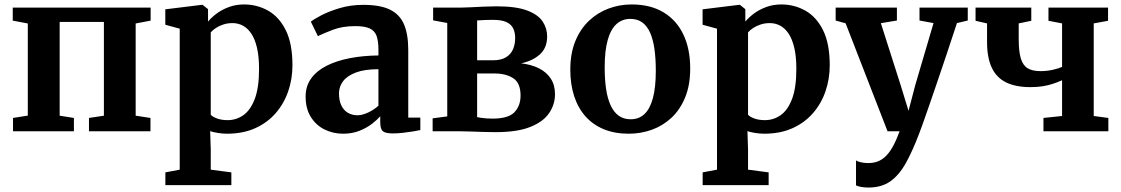

<svg xmlns="http://www.w3.org/2000/svg" viewBox="-20 -590 5039 863"><path d="M38.5 0V-59.9L105 -70.4V-484.5L37.3 -497.3V-555.7H657.1V-497.3L589.8 -484.5V-70L656.3 -59.9V0H379.9V-59.9L447 -70V-491.4H248.2V-70L312.2 -59.9V0Z M723.3 242V184.8L787.8 172.6V-461.1L723 -478.8V-548.1L888.5 -568.5H890.5L915.1 -548.8V-492.9Q929.7 -510.9 953.3 -528.7Q977 -546.5 1008.4 -558.2Q1039.8 -570 1077 -570Q1135.4 -570 1184.9 -542.2Q1234.5 -514.4 1264.5 -454.2Q1294.5 -394 1294.5 -296.5Q1294.5 -235 1275.4 -179.5Q1256.4 -124.1 1218.8 -81Q1181.3 -38 1126.5 -13.5Q1071.8 11 1000 11Q980.4 11 958.9 7.5Q937.3 4 924.6 -0.6L927.3 81.5V172.6L1019.9 184.8V242ZM1003.3 -50Q1042.1 -50 1074.2 -72.6Q1106.2 -95.2 1125.3 -145.8Q1144.4 -196.3 1144.4 -280.3Q1144.4 -335.1 1135.4 -374.1Q1126.4 -413.2 1110.1 -438.1Q1093.7 -462.9 1072 -474.6Q1050.3 -486.2 1024.9 -486.2Q1002.9 -486.2 983.8 -479.9Q964.7 -473.6 950.1 -464Q935.5 -454.3 927.3 -444.4V-74.4Q934.4 -65.3 955.2 -57.6Q975.9 -50 1003.3 -50Z M1522.2 11Q1477 11 1438.6 -8.1Q1400.2 -27.1 1377 -64.5Q1353.7 -101.8 1353.7 -156.3Q1353.7 -203.6 1379.2 -238.2Q1404.6 -272.8 1449.6 -295.2Q1494.5 -317.5 1553.8 -328.8Q1613.1 -340.1 1681 -340.7V-366.2Q1681 -404.7 1672.9 -427.9Q1664.8 -451.2 1642.3 -461.9Q1619.8 -472.6 1576.8 -472.6Q1519 -472.6 1475.9 -456Q1432.8 -439.4 1408.8 -427.7L1377.2 -492.6Q1389.1 -502.6 1423.3 -520.7Q1457.4 -538.7 1506.8 -553.5Q1556.2 -568.2 1613.3 -568.2Q1689.8 -568.2 1733.7 -546.3Q1777.6 -524.3 1796.3 -479.6Q1815 -434.9 1815 -366V-61.4H1869.3V-5.3Q1857.9 -2.7 1836.4 0.8Q1814.9 4.3 1790.6 7Q1766.3 9.7 1746.5 9.7Q1712.6 9.7 1700.8 -0.3Q1689.1 -10.3 1689.1 -41.1V-67.4Q1676.6 -52.8 1653 -34.2Q1629.4 -15.7 1596.4 -2.4Q1563.5 11 1522.2 11ZM1587.1 -71.9Q1608.6 -71.9 1635.2 -84.5Q1661.7 -97.1 1681 -114.9V-279Q1618.6 -278.9 1579.3 -264Q1540.1 -249.1 1521.9 -224.7Q1503.7 -200.2 1503.7 -170.7Q1503.7 -138 1514.3 -116.1Q1524.8 -94.2 1543.7 -83Q1562.5 -71.9 1587.1 -71.9Z M2207.7 4Q2181.4 4 2150.9 3Q2120.3 2 2092 1Q2063.6 0 2043.6 0H1924.6V-58.1L1990.3 -66.8V-486.7L1926.8 -498.4V-555.7H2049.4Q2067 -555.7 2095.4 -557.3Q2123.9 -558.8 2155.2 -560.2Q2186.5 -561.6 2211.5 -561.6Q2300 -561.6 2349.5 -542.8Q2399 -524 2419.2 -493.3Q2439.3 -462.6 2439.3 -426.4Q2439.3 -374.9 2406.7 -345.6Q2374 -316.2 2322.3 -305.3Q2367.9 -300.2 2402.1 -283.1Q2436.3 -266 2455.4 -237Q2474.6 -207.9 2474.6 -166.6Q2474.6 -121.1 2448.6 -82.2Q2422.6 -43.3 2364.3 -19.7Q2305.9 4 2207.7 4ZM2193.7 -56.8Q2264.5 -56.8 2292.2 -85.5Q2319.8 -114.3 2319.8 -160.6Q2319.8 -216.8 2287.1 -238.3Q2254.3 -259.8 2201.9 -259.8H2124.6V-63.6Q2131.3 -62 2142.1 -60.4Q2152.9 -58.9 2166.4 -57.8Q2180 -56.8 2193.7 -56.8ZM2124.6 -319H2195Q2232.9 -319 2254.9 -332.9Q2276.9 -346.7 2286.3 -369.4Q2295.6 -392.2 2295.6 -418.7Q2295.6 -443.5 2286.9 -461.9Q2278.2 -480.4 2256.6 -490.6Q2235 -500.8 2195.5 -500.8Q2177.1 -500.8 2159.1 -500.1Q2141.1 -499.5 2124.6 -498.1Z M2543.4 -276.6Q2543.4 -349.9 2565.9 -404.8Q2588.4 -459.8 2627.2 -496.5Q2666 -533.2 2715.5 -551.6Q2764.9 -570 2819.1 -570Q2903.8 -570 2962.5 -534.5Q3021.2 -499 3051.7 -434.6Q3082.3 -370.1 3082.3 -282.4Q3082.3 -207.8 3059.8 -152.6Q3037.3 -97.4 2998.5 -61Q2959.6 -24.7 2910 -6.8Q2860.4 11 2806.2 11Q2742.9 11 2693.9 -9.1Q2645 -29.3 2611.6 -67Q2578.1 -104.7 2560.7 -157.9Q2543.4 -211 2543.4 -276.6ZM2814.9 -53.9Q2851.8 -53.9 2876.7 -77.3Q2901.7 -100.7 2914.7 -149.1Q2927.7 -197.5 2927.7 -272Q2927.7 -326.6 2921.6 -369.9Q2915.4 -413.1 2902 -443.3Q2888.5 -473.5 2866.7 -489.3Q2844.8 -505.1 2813.3 -505.1Q2776.6 -505.1 2750.8 -481.7Q2725 -458.3 2711.5 -410.2Q2697.9 -362 2697.9 -287Q2697.9 -231.9 2704.5 -188.6Q2711.1 -145.4 2725.2 -115.4Q2739.2 -85.4 2761.3 -69.6Q2783.5 -53.9 2814.9 -53.9Z M3138.3 242V184.8L3202.8 172.6V-461.1L3138 -478.8V-548.1L3303.5 -568.5H3305.5L3330.1 -548.8V-492.9Q3344.7 -510.9 3368.3 -528.7Q3392 -546.5 3423.4 -558.2Q3454.8 -570 3492 -570Q3550.4 -570 3599.9 -542.2Q3649.5 -514.4 3679.5 -454.2Q3709.5 -394 3709.5 -296.5Q3709.5 -235 3690.4 -179.5Q3671.4 -124.1 3633.8 -81Q3596.3 -38 3541.5 -13.5Q3486.8 11 3415 11Q3395.4 11 3373.9 7.5Q3352.3 4 3339.6 -0.6L3342.3 81.5V172.6L3434.9 184.8V242ZM3418.3 -50Q3457.1 -50 3489.2 -72.6Q3521.2 -95.2 3540.3 -145.8Q3559.4 -196.3 3559.4 -280.3Q3559.4 -335.1 3550.4 -374.1Q3541.4 -413.2 3525.1 -438.1Q3508.7 -462.9 3487 -474.6Q3465.3 -486.2 3439.9 -486.2Q3417.9 -486.2 3398.8 -479.9Q3379.7 -473.6 3365.1 -464Q3350.5 -454.3 3342.3 -444.4V-74.4Q3349.4 -65.3 3370.2 -57.6Q3390.9 -50 3418.3 -50Z M3884.1 252.9Q3866.2 252.9 3851.5 250.4Q3836.9 247.8 3827.6 243.4V131.1Q3834.3 136 3849.8 139.5Q3865.2 143 3882 143Q3906.3 143 3926.2 135.3Q3946.1 127.5 3962.9 110.5Q3979.7 93.6 3994.5 66.2Q4009.3 38.8 4023.6 0H3969.3L3780.9 -485.2L3736.1 -497.8V-555.7H4011.4V-497.8L3939.3 -485.8L4027.7 -208.9L4063.6 -91.8L4094.5 -209.5L4176 -486.2L4113 -497.8V-555.7H4329.9V-497.8L4281.2 -486.2Q4258.2 -415.6 4235 -346.4Q4211.7 -277.1 4190.7 -215.5Q4169.7 -153.8 4152.7 -104.9Q4135.7 -55.9 4124.5 -24.8Q4113.3 6.3 4110.2 13.4Q4081 90.3 4051.1 143.8Q4021.1 197.4 3981.6 225.2Q3942.1 252.9 3884.1 252.9Z M4670.1 0V-59.9L4753.8 -68.6V-229.3Q4734.9 -220.7 4713.5 -213.6Q4692.1 -206.4 4667.1 -202.4Q4642.2 -198.4 4611.6 -198.4Q4545.3 -198.4 4502.2 -219.6Q4459.1 -240.8 4437.9 -285.6Q4416.6 -330.4 4416.6 -400.8V-484.8L4364.9 -496.6V-555.7H4615.4V-496.6L4558.9 -484.8V-414.3Q4558.9 -359.7 4568.1 -328.2Q4577.3 -296.7 4598.6 -283.5Q4619.8 -270.3 4656.7 -270.3Q4686.5 -270.3 4713.3 -276.5Q4740 -282.7 4753.8 -289.4V-484.8L4692.6 -496.6V-555.7H4960.5V-496.6L4896.1 -484.8V-68.6L4961.8 -59.9V0Z"/></svg>

Font: Merriweather Light
Style: Regular
Weight: 300
Designer: Eben Sorkin
Foundry: Eben Sorkin
Version: Version 2.100